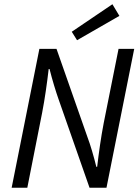

<svg xmlns="http://www.w3.org/2000/svg" viewBox="-20 -887 659 907"><path d="M35 0H109L179 -354C192 -421 202 -493 210 -561H214C227 -509 245 -451 256 -420L403 0H483L614 -656H540L470 -306C457 -239 447 -167 439 -99H435C424 -145 406 -206 394 -237L247 -656H166ZM344 -697 544 -812 511 -867 319 -737Z"/></svg>

Font: Source Sans Pro
Style: Italic
Weight: 400
Italic angle: -11°
Designer: Paul D. Hunt
Foundry: Adobe Systems Incorporated
Version: Version 3.006;hotconv 1.0.111;makeotfexe 2.5.65597